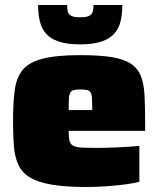

<svg xmlns="http://www.w3.org/2000/svg" viewBox="-20 -738 636 766"><path d="M325 8Q240 8 185.5 -1.5Q131 -11 99.5 -30Q68 -49 53.5 -80Q39 -111 35.5 -154Q32 -197 32 -254Q32 -326 38.5 -376.5Q45 -427 69.5 -458Q94 -489 149 -503.5Q204 -518 299 -518Q378 -518 426.5 -510Q475 -502 502.5 -483.5Q530 -465 542 -434.5Q554 -404 556.5 -359.5Q559 -315 559 -254V-216H254Q254 -190 257.5 -176Q261 -162 273 -156Q285 -150 310 -149Q335 -148 379 -148Q397 -148 422.5 -149Q448 -150 477 -151.5Q506 -153 536 -156V-13Q516 -7 481.5 -2.5Q447 2 406 5Q365 8 325 8ZM348 -281V-299Q348 -329 347 -345.5Q346 -362 341 -369.5Q336 -377 326.5 -379Q317 -381 300 -381Q285 -381 275.5 -379Q266 -377 261 -369.5Q256 -362 255 -345.5Q254 -329 254 -299H366ZM300 -561Q247 -561 213.5 -572.5Q180 -584 162.5 -605Q145 -626 138.5 -655Q132 -684 132 -718H248Q248 -705 250 -693.5Q252 -682 263 -675.5Q274 -669 299 -669Q326 -669 337 -675.5Q348 -682 350.5 -693Q353 -704 353 -718H468Q468 -684 461.5 -655Q455 -626 437 -605Q419 -584 385.5 -572.5Q352 -561 300 -561Z"/></svg>

Font: Saira SemiExpanded Black
Style: Regular
Weight: 900
Width: 6
Designer: Hector Gatti with collaboration of the Omnibus-Type team
Foundry: Omnibus-Type
Version: Version 1.101